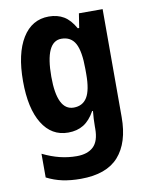

<svg xmlns="http://www.w3.org/2000/svg" viewBox="-88 -621 717 925"><g transform="rotate(-10 270.0 -158.5)"><path d="M215 -557Q257 -557 288 -538.5Q319 -520 343 -477H350L361 -547H477V-19Q477 106 417.5 173Q358 240 232 240Q183 240 143 231.5Q103 223 66 204V88Q109 109 149.5 119Q190 129 232 129Q285 129 313.5 102Q342 75 342 14V4Q342 -13 343 -34Q344 -55 346 -72H342Q318 -29 286.5 -9.5Q255 10 211 10Q130 10 84.5 -64Q39 -138 39 -271Q39 -406 85.5 -481.5Q132 -557 215 -557ZM256 -441Q177 -441 177 -269Q177 -104 258 -104Q302 -104 323.5 -139Q345 -174 345 -252V-277Q345 -364 324 -402.5Q303 -441 256 -441Z"/></g></svg>

Font: Noto Sans Condensed
Style: Bold
Weight: 700
Width: 3
Designer: Monotype Design Team
Foundry: Monotype Imaging Inc.
Version: Version 2.013; ttfautohint (v1.8.4.7-5d5b)